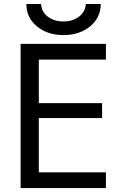

<svg xmlns="http://www.w3.org/2000/svg" viewBox="-20 -956 628 978"><path d="M114.3 -935.5H189.5Q191.4 -895.5 223.6 -871.1Q255.9 -846.7 303.2 -846.7Q350.6 -846.7 382.8 -871.6Q415 -896.5 417 -935.5H493.2Q493.2 -866.2 439 -821.8Q384.8 -777.3 303.2 -777.3Q221.7 -777.3 168 -821.8Q114.3 -866.2 114.3 -935.5ZM177.7 -652.3V-430.7H500V-354.5H177.7V-78.1H519.5V2H85V-732.4H519.5V-652.3Z"/></svg>

Font: Gen Shin Gothic Regular
Style: Regular
Weight: 400
Designer: [Source Han Sans]
Ryoko NISHIZUKA  (kana & ideographs); Paul D. Hunt (Latin, Greek & Cyrillic); Wenlong ZHANG  (bopomofo
Version: Version 1.002.20150607